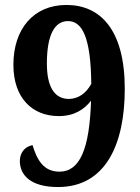

<svg xmlns="http://www.w3.org/2000/svg" viewBox="-20 -744 565 774"><path d="M214 10C405 10 483 -161 483 -386C483 -626 383 -724 248 -724C114 -724 34 -626 34 -483C34 -349 110 -276 217 -276C281 -276 320 -304 347 -338C341 -144 302 -52 220 -52C156 -52 130 -98 111 -159C76 -152 60 -124 60 -95C60 -40 101 10 214 10ZM257 -345C198 -346 169 -396 169 -488C169 -603 200 -659 254 -659C313 -659 346 -590 348 -406C328 -370 299 -346 257 -345Z"/></svg>

Font: Noto Serif Ethiopic SemiCondensed
Style: Bold
Weight: 700
Width: 4
Designer: Monotype Design Team
Foundry: Monotype Imaging Inc.
Version: Version 2.102